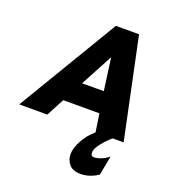

<svg xmlns="http://www.w3.org/2000/svg" viewBox="-230 -809 1110 1222"><g transform="rotate(20 325.0 -198.5)"><path d="M344 -680H501L644 0H570Q533 31 507.5 64.5Q482 98 478 117Q477 122 477 130Q477 154 498 154Q519 154 545 144Q571 134 597 113L572 244Q547 262 516 272.5Q485 283 453 283Q404 283 378 255Q352 227 352 184Q352 145 380.5 92Q409 39 456 0H454L436 -121H191L127 0H-63ZM414 -263 384 -482 267 -263Z"/></g></svg>

Font: Teachers ExtraBold
Style: Italic
Weight: 800
Designer: Alfredo Marco Pradil & Chank Diesel
Version: Version 0.009